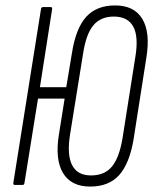

<svg xmlns="http://www.w3.org/2000/svg" viewBox="-20 -681 564 707"><path d="M404 -661Q474 -661 504 -611.5Q534 -562 519 -469L472 -169Q457 -79 419 -36.5Q381 6 312 6Q242 6 212 -44Q182 -94 197 -186L218 -318H120L70 -7Q69 0 63 0H35Q28 0 29 -7L131 -648Q132 -655 139 -655H166Q173 -655 172 -648L127 -360H224L245 -486Q259 -576 297 -618.5Q335 -661 404 -661ZM478 -469Q491 -545 471 -582.5Q451 -620 399 -620Q351 -620 324 -588Q297 -556 286 -484L238 -186Q226 -111 245.5 -73Q265 -35 315 -35Q365 -35 392 -67.5Q419 -100 431 -171Z"/></svg>

Font: Sofia Sans Extra Condensed Light
Style: Italic
Weight: 300
Italic angle: -9°
Version: Version 4.100